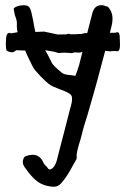

<svg xmlns="http://www.w3.org/2000/svg" viewBox="-20 -520 499 739"><path d="M315.9 -393.1 335.4 -469.2Q343.3 -500 370.1 -500H372.6Q378.4 -499.5 383.3 -497.6L388.2 -495.6Q391.1 -495.1 394.5 -494.6Q413.1 -476.1 413.1 -446.8Q413.1 -433.1 408.7 -416.5Q405.8 -404.8 402.8 -393.6L425.3 -394Q429.2 -396 431.6 -396Q440.9 -396 440.9 -376L441.9 -347.2Q441.9 -324.7 433.1 -322.8L418.5 -323.7Q412.6 -323.7 406.7 -322.8L402.8 -322.3Q399.4 -322.3 397.9 -323.2Q392.6 -323.7 384.8 -324.2Q366.7 -255.9 354.5 -210.4L335.9 -144L316.9 -78.1L305.2 -40.5Q298.3 -18.1 294.9 -2.4L290 16.1L284.2 34.7Q277.3 58.1 275.4 72.3L274.9 77.6L275.4 83.5Q275.4 90.3 273.9 93.3L260.7 116.7L247.1 141.1Q230.5 168.9 215.3 185.5Q203.6 198.7 187.5 198.7H185.5Q148.4 196.8 123 177.7Q102.1 162.6 75.2 124Q67.9 113.8 67.9 103.5Q67.9 94.2 73.2 85L76.7 82.5L80.1 80.6Q94.2 75.7 105.5 75.7Q134.3 75.7 147.5 106.9Q148.9 110.8 152.8 114.7L160.2 122.1L162.6 125L165 128.9Q168 132.3 171.4 132.3Q173.3 132.3 174.8 131.8Q188.5 126.5 196.3 104.5Q199.2 97.2 201.7 85.4L204.1 76.2L206.1 67.9Q214.4 37.6 228 -16.1L249.5 -100.1L252.9 -112.3L255.9 -124.5Q257.3 -131.8 257.3 -138.2Q257.3 -144.5 255.9 -150.4Q251.5 -159.7 230.5 -168.5L208 -177.2L185.5 -186.5Q161.6 -195.8 115.2 -249.5Q106.4 -259.8 84.5 -307.6Q80.1 -317.4 76.7 -325.7H68.8Q53.7 -325.7 42 -326.7Q34.2 -318.8 26.9 -318.8Q14.2 -318.8 4.4 -326.7Q3.9 -332.5 3.2 -338.4Q2.4 -344.2 2.4 -349.1L2.9 -361.8Q2.9 -393.6 16.1 -393.6Q18.6 -393.6 22.5 -391.6L47.9 -396Q44.9 -405.8 44.9 -417.5V-435.5Q43.5 -446.3 39.1 -456.5Q36.6 -461.9 35.2 -471.7L33.7 -480L32.7 -487.8Q42.5 -496.6 60.1 -499Q65.9 -500 71.3 -500Q81.5 -500 88.4 -496.1Q93.3 -493.2 96.7 -485.4L99.1 -478L101.1 -471.2Q104 -459 108.4 -437L111.3 -419.9L114.7 -402.8Q115.2 -399.9 116.2 -397L149.9 -398.4L202.1 -387.2L235.4 -387.7Q240.7 -390.1 244.6 -390.1Q247.1 -390.1 250 -388.2H272Q277.3 -389.2 293.5 -389.2Q301.8 -392.6 310.1 -392.6ZM153.8 -326.7Q162.6 -312.5 168.5 -300.3L174.8 -287.6Q178.2 -280.8 179.2 -278.3Q185.5 -266.6 217.8 -240.2Q225.6 -233.9 241.2 -231.9L254.9 -230.5Q264.2 -229.5 270 -228L277.8 -249L284.7 -270.5L297.4 -320.8Q292.5 -319.3 288.1 -317.4Q275.4 -317.4 266.1 -318.4Q259.3 -315.4 253.4 -315.4Q249.5 -315.4 245.6 -316.9Q245.1 -316.4 244.6 -316.4L226.6 -317.4Q219.7 -317.4 212.4 -316.4L207.5 -315.9Q203.6 -315.9 202.1 -316.9Q186 -322.3 153.8 -326.7Z"/></svg>

Font: Kurland
Style: Regular
Weight: 400
Designer: GGBot
Version: 0.22